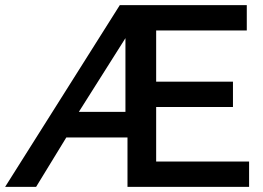

<svg xmlns="http://www.w3.org/2000/svg" viewBox="-45 -730 1028 750"><path d="M423 -710H919V-611H565V-411H865V-312H565V-99H928V0H453V-193H214L96 0H-25ZM445 -293V-581L263 -293Z"/></svg>

Font: IngvarSans
Style: Regular
Weight: 600
Version: Version 3.000